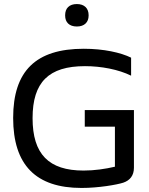

<svg xmlns="http://www.w3.org/2000/svg" viewBox="-20 -920 735 949"><path d="M628 -546V-635C577 -660 493 -679 394 -679C157 -679 45 -569 45 -337C45 -105 157 9 383 9C468 9 558 -7 589 -17C622 -28 642 -52 642 -91V-376H399V-294H548V-96C501 -85 447 -77 393 -77C221 -77 141 -158 141 -336C141 -514 221 -593 400 -593C480 -593 565 -577 628 -546ZM302 -843C302 -810 322 -789 360 -789C397 -789 418 -810 418 -843V-845C418 -879 397 -900 360 -900C322 -900 302 -879 302 -845Z"/></svg>

Font: LT Wave Alt
Style: Regular
Weight: 400
Designer: Daniel Lyons
Version: Version 2.5 (Glyphs App)